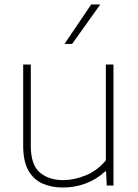

<svg xmlns="http://www.w3.org/2000/svg" viewBox="-20 -828 618 857"><path d="M261 9Q209 9 168.8 -9.2Q128.5 -27.5 106 -68.2Q83.5 -109 83.5 -177.5V-540H117.5V-177.5Q117.5 -92 157.8 -58Q198 -24 262 -24Q309.5 -24 361.5 -44.8Q413.5 -65.5 452.5 -112.5V-540H486.5V0H456.5L453.5 -63H449.5Q411 -27 362.2 -9Q313.5 9 261 9ZM268 -632 387 -808H427.5L302 -632Z"/></svg>

Font: Encode Sans SemiExpanded SemiExpanded Thin
Style: Regular
Weight: 100
Width: 6
Designer: Multiple Designers
Foundry: Impallari Type
Version: Version 3.000; ttfautohint (v1.8.3) -l 8 -r 50 -G 200 -x 14 